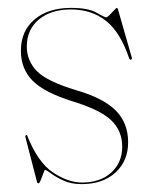

<svg xmlns="http://www.w3.org/2000/svg" viewBox="-20 -458 385 487"><path d="M188 5Q234 5 262 -20.2Q290 -45.5 290 -86Q290 -126 262.2 -152.8Q234.5 -179.5 164 -201Q92 -223.5 62.5 -253.5Q33 -283.5 33 -329Q33 -380 68 -409Q103 -438 160 -438Q203.5 -438 224.5 -426Q245.5 -414 249 -414Q252 -414 258 -420Q264 -426 269.5 -432Q275 -438 276 -438Q278 -438 279 -435L314 -313Q315.5 -308.5 313 -307Q310 -305.5 308 -309Q285.5 -376 249 -405Q212.5 -434 160 -434Q109 -434 78.5 -408.5Q48 -383 48 -340Q48 -303.5 74 -277.2Q100 -251 174 -229Q242.5 -209 273.8 -177.5Q305 -146 305 -97Q305 -50 273 -20.5Q241 9 187 9Q160.5 9 141 0Q121.5 -9 109.5 -18Q97.5 -27 94 -27Q93 -27 90 -18.5Q87 -10 83.5 -1.5Q80 7 78 7Q75 7 74 4L45 -108Q43.5 -114 46 -115Q49 -116.5 49 -114Q76 -46 114.5 -20.5Q153 5 188 5Z"/></svg>

Font: Fraunces 144pt Thin
Style: Regular
Weight: 100
Version: Version 1.000;[f99f86859]